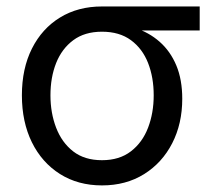

<svg xmlns="http://www.w3.org/2000/svg" viewBox="-20 -559 656 591"><path d="M293.9 11.7Q220.2 11.7 164.6 -23.4Q108.9 -58.6 78.1 -121.1Q47.4 -183.6 47.4 -265.6Q47.4 -348.1 78.4 -409.7Q109.4 -471.2 164.8 -505.1Q220.2 -539.1 293.9 -539.1H594.7V-465.3H367.2L293.9 -461.4Q240.7 -461.4 205.6 -435.3Q170.4 -409.2 152.8 -365Q135.3 -320.8 135.3 -265.6Q135.3 -211.4 152.8 -165.8Q170.4 -120.1 205.3 -93Q240.2 -65.9 293.9 -65.9Q347.7 -65.9 383.1 -93.3Q418.5 -120.6 435.8 -166Q453.1 -211.4 453.1 -265.6Q453.1 -320.8 435.8 -365Q418.5 -409.2 383.1 -435.3Q347.7 -461.4 293.9 -461.4V-488.3Q348.1 -488.3 393.3 -473.9Q438.5 -459.5 471.4 -430.4Q504.4 -401.4 522.7 -357.7Q541 -314 541 -254.9Q541 -178.2 510 -117.9Q479 -57.6 423.3 -22.9Q367.7 11.7 293.9 11.7Z"/></svg>

Font: Inter 18pt
Style: Regular
Weight: 400
Designer: Rasmus Andersson
Foundry: rsms
Version: Version 4.001;git-66647c0bb